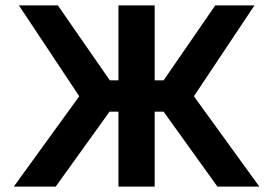

<svg xmlns="http://www.w3.org/2000/svg" viewBox="-20 -690 1010 710"><path d="M418 -670V-393H386L194 -670H50L273 -334L31 0H186L385 -277H418V0H552V-277H585L784 0H939L697 -334L921 -670H776L585 -393H552V-670Z"/></svg>

Font: LT Wave Alt Bold
Style: Regular
Weight: 700
Designer: Daniel Lyons
Version: Version 2.5 (Glyphs App)